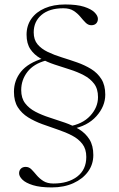

<svg xmlns="http://www.w3.org/2000/svg" viewBox="-20 -705 534 860"><path d="M212 134.5Q160 134.5 127.8 124.5Q95.5 114.5 80.5 99.8Q65.5 85 65.5 71Q65.5 58.5 73.5 50.5Q81.5 42.5 95 42.5Q110 42.5 121 53.8Q132 65 144.2 79.8Q156.5 94.5 174.2 105.8Q192 117 219.5 117Q285 117 325.8 86Q366.5 55 366.5 -2Q366.5 -37.5 349 -60.2Q331.5 -83 302.5 -98Q273.5 -113 239 -124.5Q204.5 -136 169.8 -148.8Q135 -161.5 106.2 -179.2Q77.5 -197 60 -224.2Q42.5 -251.5 42.5 -294Q42.5 -345 74.2 -384.2Q106 -423.5 176 -444.5L186 -434Q130.5 -419 102.8 -383Q75 -347 75 -301.5Q75 -265.5 92.5 -242.5Q110 -219.5 138.8 -204.5Q167.5 -189.5 202 -178.5Q236.5 -167.5 271 -155.5Q305.5 -143.5 334.2 -126Q363 -108.5 380.5 -80.8Q398 -53 398 -10.5Q398 31.5 374.2 64Q350.5 96.5 308.5 115.5Q266.5 134.5 212 134.5ZM419 -270Q419 -307 401.5 -330Q384 -353 355.5 -368Q327 -383 292.8 -393.8Q258.5 -404.5 224.8 -415.8Q191 -427 162.2 -443Q133.5 -459 116.2 -484.5Q99 -510 99 -549.5Q99 -590.5 120.5 -621Q142 -651.5 180.8 -668.2Q219.5 -685 272 -685Q324.5 -685 356.5 -674.8Q388.5 -664.5 403.5 -649.5Q418.5 -634.5 418.5 -620.5Q418.5 -608 410.8 -600Q403 -592 389 -592Q375 -592 363.5 -603.5Q352 -615 339.8 -630Q327.5 -645 309.8 -656.5Q292 -668 264 -668Q201 -668 166 -638.2Q131 -608.5 131 -560Q131 -527 148.2 -506.5Q165.5 -486 194.2 -472.2Q223 -458.5 257 -448Q291 -437.5 325.2 -425.5Q359.5 -413.5 388 -396Q416.5 -378.5 434 -351Q451.5 -323.5 451.5 -281Q451.5 -229 411.8 -184.5Q372 -140 301 -127L286.5 -138.5Q349 -148.5 384 -186.2Q419 -224 419 -270Z"/></svg>

Font: Newsreader 24pt ExtraLight
Style: Regular
Weight: 250
Designer: Hugues Gentile
Foundry: Production Type
Version: Version 1.003